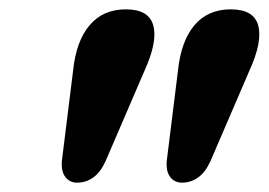

<svg xmlns="http://www.w3.org/2000/svg" viewBox="-20 -803 575 411"><path d="M145 -412Q129 -412 119.8 -424.2Q110.5 -436.5 112.5 -459L136.5 -652Q143 -715 171.8 -749Q200.5 -783 249.5 -783Q299 -783 308.2 -748.2Q317.5 -713.5 289.5 -652L206 -458Q195 -434 179.5 -423Q164 -412 145 -412ZM369.5 -412Q353.5 -412 344.2 -424.2Q335 -436.5 337 -459L361 -652Q367.5 -715 396.2 -749Q425 -783 474 -783Q523.5 -783 532.8 -748.2Q542 -713.5 514 -652L430.5 -458Q419.5 -434 404 -423Q388.5 -412 369.5 -412Z"/></svg>

Font: Fraunces 9pt SuperSoft
Style: Bold Italic
Weight: 700
Italic angle: -16°
Version: Version 1.000;[b76b70a41]